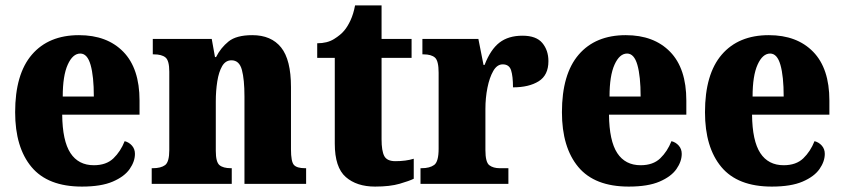

<svg xmlns="http://www.w3.org/2000/svg" viewBox="-20 -680 3120 710"><path d="M283 10Q157 10 96.5 -62.5Q36 -135 36 -265Q36 -406 98 -478Q160 -550 272 -550Q376 -550 436 -488.5Q496 -427 496 -308V-256H210Q211 -159 240.5 -114Q270 -69 327 -69Q373 -69 399.5 -94.5Q426 -120 441 -158Q457 -154 468 -141.5Q479 -129 479 -111Q479 -83 459.5 -55Q440 -27 397 -8.5Q354 10 283 10ZM327 -323Q327 -398 315 -440Q303 -482 277 -482Q249 -482 230.5 -441Q212 -400 212 -323Z M541 0V-58H545Q575 -58 590.5 -69.5Q606 -81 606 -125V-415Q606 -456 592 -467.5Q578 -479 549 -479H545V-536H763L775 -469H779Q796 -503 825 -526.5Q854 -550 913 -550Q983 -550 1019.5 -504.5Q1056 -459 1056 -358V-128Q1056 -82 1067 -70Q1078 -58 1108 -58H1112V0H884V-323Q884 -386 874.5 -421.5Q865 -457 836 -457Q814 -457 801.5 -435.5Q789 -414 783.5 -379Q778 -344 778 -305V-122Q778 -81 791.5 -69.5Q805 -58 834 -58H837V0Z M1367 10Q1299 10 1258.5 -25.5Q1218 -61 1218 -149V-466H1153V-520Q1190 -520 1215 -535.5Q1240 -551 1253 -567Q1265 -581 1276 -604.5Q1287 -628 1293 -660H1391V-536H1502V-466H1391V-165Q1391 -122 1401 -103Q1411 -84 1442 -84Q1481 -84 1510 -93V-19Q1494 -11 1458 -0.5Q1422 10 1367 10Z M1535 0V-58H1539Q1569 -58 1585.5 -70Q1602 -82 1602 -130V-411Q1602 -455 1588.5 -467Q1575 -479 1546 -479H1542V-536H1749L1768 -440H1772Q1794 -497 1827 -522.5Q1860 -548 1912 -548Q1963 -548 1985.5 -521Q2008 -494 2008 -454Q2008 -402 1972 -379.5Q1936 -357 1877 -357Q1877 -398 1870 -420Q1863 -442 1839 -442Q1818 -442 1804 -417.5Q1790 -393 1782.5 -355.5Q1775 -318 1775 -277V-125Q1775 -80 1789.5 -69Q1804 -58 1828 -58H1860V0Z M2305 10Q2179 10 2118.5 -62.5Q2058 -135 2058 -265Q2058 -406 2120 -478Q2182 -550 2294 -550Q2398 -550 2458 -488.5Q2518 -427 2518 -308V-256H2232Q2233 -159 2262.5 -114Q2292 -69 2349 -69Q2395 -69 2421.5 -94.5Q2448 -120 2463 -158Q2479 -154 2490 -141.5Q2501 -129 2501 -111Q2501 -83 2481.5 -55Q2462 -27 2419 -8.5Q2376 10 2305 10ZM2349 -323Q2349 -398 2337 -440Q2325 -482 2299 -482Q2271 -482 2252.5 -441Q2234 -400 2234 -323Z M2834 10Q2708 10 2647.5 -62.5Q2587 -135 2587 -265Q2587 -406 2649 -478Q2711 -550 2823 -550Q2927 -550 2987 -488.5Q3047 -427 3047 -308V-256H2761Q2762 -159 2791.5 -114Q2821 -69 2878 -69Q2924 -69 2950.5 -94.5Q2977 -120 2992 -158Q3008 -154 3019 -141.5Q3030 -129 3030 -111Q3030 -83 3010.5 -55Q2991 -27 2948 -8.5Q2905 10 2834 10ZM2878 -323Q2878 -398 2866 -440Q2854 -482 2828 -482Q2800 -482 2781.5 -441Q2763 -400 2763 -323Z"/></svg>

Font: Noto Serif Hebrew Condensed Black
Style: Regular
Weight: 900
Width: 3
Designer: Monotype Design Team
Foundry: Monotype Imaging Inc.
Version: Version 2.004; ttfautohint (v1.8.4.7-5d5b)